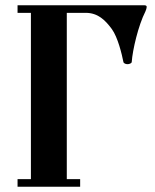

<svg xmlns="http://www.w3.org/2000/svg" viewBox="-20 -713 593 733"><path d="M47 0H286V-29H235V-664H307C354 -664 382 -636 407 -602C430 -570 445 -507 451 -477C452 -470 462 -468 467 -468C473 -468 483 -471 483 -477C486 -522 508 -616 535 -669C537 -673 540 -682 540 -687C540 -691 537 -693 529 -693H47V-664H98V-29H47Z"/></svg>

Font: Monomakh Unicode
Style: Regular
Weight: 400
Version: Version 1.2